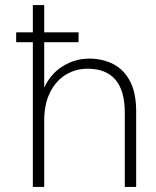

<svg xmlns="http://www.w3.org/2000/svg" viewBox="-20 -740 617 760"><path d="M44 -573V-612H291V-573ZM110 0V-720H155V-393Q181 -449 229.5 -478.5Q278 -508 333 -508Q386 -508 428 -486.5Q470 -465 494.5 -419Q519 -373 519 -299V0H474V-293Q474 -382 436.5 -425Q399 -468 327 -468Q279 -468 240 -444Q201 -420 178 -374Q155 -328 155 -261V0Z"/></svg>

Font: DM Sans 24pt ExtraLight
Style: Regular
Weight: 250
Designer: Colophon Foundry, Jonny Pinhorn
Foundry: Colophon Foundry
Version: Version 4.004;gftools[0.9.30]